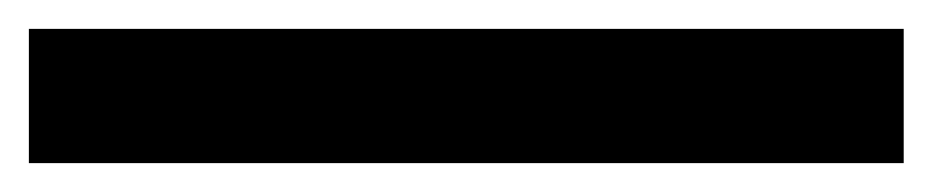

<svg xmlns="http://www.w3.org/2000/svg" viewBox="-20 58 646 133"><path d="M0 171V78H606V171Z"/></svg>

Font: M PLUS 1 Thin SemiBold
Style: Regular
Weight: 600
Version: Version 1.001